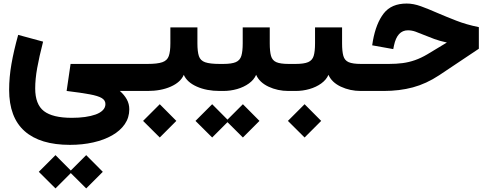

<svg xmlns="http://www.w3.org/2000/svg" viewBox="-20 -506 2714 1068"><path d="M366.7 449.7 459.5 542 551.8 449.7 459.5 356.9ZM195.8 449.7 288.6 542 380.9 449.7 288.6 356.9ZM731 -150.4H372.6L350.6 0Q431.6 9.8 478.8 18.6Q525.9 27.3 546.1 39.6Q566.4 51.8 566.4 72.8Q566.4 92.3 552 106.9Q537.6 121.6 512 130.9Q486.3 140.1 452.6 144.8Q418.9 149.4 379.9 149.4Q272.9 149.4 224.4 112.1Q175.8 74.7 175.8 -14.2Q175.8 -65.9 186.8 -127.4Q197.8 -189 219.7 -274.4L81.1 -312Q56.6 -224.1 43.7 -150.1Q30.8 -76.2 30.8 -6.3Q30.8 147 116.9 223.4Q203.1 299.8 369.1 299.8Q439 299.8 499 286.1Q559.1 272.5 604 246.8Q648.9 221.2 674.1 184.6Q699.2 147.9 699.2 102.1Q699.2 71.8 685.1 46.4Q670.9 21 646.5 0H731Z M775.9 166.5 868.7 258.8 960.9 166.5 868.7 73.7ZM1078.1 -353.5H927.7V-265.1Q927.7 -219.2 918.9 -194.3Q910.2 -169.4 882.8 -159.9Q855.5 -150.4 800.3 -150.4H731Q720.7 -150.4 715.3 -135.3Q710 -120.1 710 -75.2Q710 -30.3 715.3 -15.1Q720.7 0 731 0H800.3Q875.5 0 929.9 -24.2Q984.4 -48.3 1002.4 -89.8Q1020 -48.8 1074.5 -24.4Q1128.9 0 1202.6 0H1203.6V-150.4H1202.6Q1147.9 -150.4 1121.3 -159.7Q1094.7 -168.9 1086.4 -193.8Q1078.1 -218.8 1078.1 -265.1Z M1480.5 -265.1V-353.5H1330.1V-265.1Q1330.1 -220.2 1322.5 -195.3Q1314.9 -170.4 1291.7 -160.4Q1268.6 -150.4 1221.7 -150.4H1203.1Q1192.9 -150.4 1187.7 -135.3Q1182.6 -120.1 1182.6 -75.2Q1182.6 -30.3 1187.7 -15.1Q1192.9 0 1203.1 0H1221.7Q1261.7 0 1299.1 -10.7Q1336.4 -21.5 1364.5 -41.7Q1392.6 -62 1404.8 -89.8Q1422.9 -47.9 1473.6 -23.9Q1524.4 0 1585 0H1606V-150.4H1585.9Q1539.6 -150.4 1517.1 -160.2Q1494.6 -169.9 1487.5 -195.1Q1480.5 -220.2 1480.5 -265.1ZM1238.3 166.5 1331.1 258.8 1423.3 166.5 1331.1 73.7ZM1067.4 166.5 1160.2 258.8 1252.4 166.5 1160.2 73.7Z M1882.8 -265.1V-353.5H1732.4V-265.1Q1732.4 -220.2 1724.9 -195.3Q1717.3 -170.4 1694.1 -160.4Q1670.9 -150.4 1624 -150.4H1605.5Q1595.2 -150.4 1590.1 -135.3Q1585 -120.1 1585 -75.2Q1585 -30.3 1590.1 -15.1Q1595.2 0 1605.5 0H1624Q1664.1 0 1701.4 -10.7Q1738.8 -21.5 1766.8 -41.7Q1794.9 -62 1807.1 -89.8Q1825.2 -47.9 1876 -23.9Q1926.8 0 1987.3 0H2008.3V-150.4H1988.3Q1941.9 -150.4 1919.4 -160.2Q1897 -169.9 1889.9 -195.1Q1882.8 -220.2 1882.8 -265.1ZM1581.5 166.5 1674.3 258.8 1766.6 166.5 1674.3 73.7Z M2242.2 -486.3Q2157.2 -486.3 2114.5 -431.4Q2071.8 -376.5 2054.2 -278.8L2050.3 -253.9L2167.5 -232.9L2171.4 -252.4Q2180.2 -294.9 2199.7 -316.2Q2219.2 -337.4 2249 -337.4Q2270.5 -337.4 2291.7 -329.8Q2313 -322.3 2338.4 -311.5Q2364.3 -300.8 2395.3 -289.3Q2426.3 -277.8 2465.8 -269.5L2357.4 -204.1Q2321.8 -183.1 2288.3 -171.4Q2254.9 -159.7 2219.7 -155Q2184.6 -150.4 2142.6 -150.4H2007.8Q1997.6 -150.4 1992.4 -135.3Q1987.3 -120.1 1987.3 -75.2Q1987.3 -30.8 1992.4 -15.4Q1997.6 0 2007.8 0H2113.8Q2202.1 0 2276.6 -20Q2351.1 -40 2422.9 -87.4L2643.6 -234.9V-355Q2574.2 -369.1 2517.3 -391.4Q2460.4 -413.6 2411.6 -434.6Q2362.8 -456.1 2321.3 -471.2Q2279.8 -486.3 2242.2 -486.3Z"/></svg>

Font: Estedad-FD-VF Thin
Style: Regular
Weight: 100
Designer: Amin Abedi
Version: Version 5.0